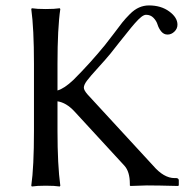

<svg xmlns="http://www.w3.org/2000/svg" viewBox="-20 -678 677 701"><path d="M523.9 -658.2Q567.9 -658.2 597.9 -636.2Q627.9 -614.3 627.9 -587.9Q627.9 -573.2 616.7 -562.5Q605.5 -551.8 591.8 -551.8Q578.1 -551.8 568.8 -563Q559.6 -574.2 555.4 -587.9Q551.3 -601.6 540.5 -612.8Q529.8 -624 513.2 -624Q505.9 -624 495.8 -616.2Q485.8 -608.4 472.2 -592.8Q458.5 -577.1 446.3 -561.5L415 -522.5L383.8 -482.9Q366.2 -461.4 337.4 -429.9Q308.6 -398.4 297.4 -383.3Q286.1 -368.2 286.1 -357.9Q286.1 -348.6 299.8 -333L539.1 -73.2Q578.1 -27.8 617.2 -27.8H624Q627.4 -27.8 630.1 -25.6Q632.8 -23.4 632.8 -20V-1L629.9 1Q555.2 -1 516.1 -1L456.1 1L454.1 -1V-6.8Q454.1 -51.3 434.1 -73.2L252 -271Q222.2 -303.2 189.9 -308.1V-200.2Q189.9 -75.2 200.2 0L198.2 2.9Q179.7 0 147 0Q114.3 0 96.2 2.9L94.2 0Q104 -67.9 104 -200.2V-444.8Q104 -573.7 94.2 -645L96.2 -647.9Q114.3 -645 147 -645Q179.7 -645 198.2 -647.9L200.2 -645Q189.9 -575.2 189.9 -444.8V-347.7Q214.4 -354.5 248 -386.2Q310.1 -448.2 363.8 -514.2L395.5 -555.2L426.3 -595.7Q438 -610.4 454.3 -626.7Q470.7 -643.1 487.8 -650.6Q504.9 -658.2 523.9 -658.2Z"/></svg>

Font: Linux Biolinum G
Style: Regular
Weight: 400
Designer: Philipp H. Poll
Foundry: Philipp H. Poll
Version: Version 1.1.0 ; ttfautohint (v1.6)